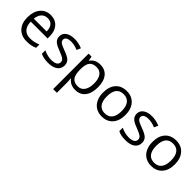

<svg xmlns="http://www.w3.org/2000/svg" viewBox="183 -1638 2971 2971"><g transform="rotate(45 1668.0 -152.5)"><path d="M312 9.8Q193.4 9.8 124.8 -62.5Q56.2 -134.8 56.2 -263.2Q56.2 -392.6 119.9 -468.8Q183.6 -544.9 291 -544.9Q391.6 -544.9 450.2 -478.8Q508.8 -412.6 508.8 -304.2V-252.9H140.1Q142.6 -158.7 187.7 -109.9Q232.9 -61 314.9 -61Q401.4 -61 485.8 -97.2V-24.9Q442.9 -6.3 404.5 1.7Q366.2 9.8 312 9.8ZM290 -477.1Q225.6 -477.1 187.3 -435.1Q148.9 -393.1 142.1 -318.8H421.9Q421.9 -395.5 387.7 -436.3Q353.5 -477.1 290 -477.1Z M992.2 -146Q992.2 -71.3 936.5 -30.8Q880.9 9.8 780.3 9.8Q673.8 9.8 614.3 -23.9V-99.1Q652.8 -79.6 697 -68.4Q741.2 -57.1 782.2 -57.1Q845.7 -57.1 879.9 -77.4Q914.1 -97.7 914.1 -139.2Q914.1 -170.4 887 -192.6Q859.9 -214.8 781.2 -245.1Q706.5 -272.9 675 -293.7Q643.6 -314.5 628.2 -340.8Q612.8 -367.2 612.8 -403.8Q612.8 -469.2 666 -507.1Q719.2 -544.9 812 -544.9Q898.4 -544.9 981 -509.8L952.1 -443.8Q871.6 -477.1 806.2 -477.1Q748.5 -477.1 719.2 -459Q689.9 -440.9 689.9 -409.2Q689.9 -387.7 700.9 -372.6Q711.9 -357.4 736.3 -343.8Q760.7 -330.1 830.1 -304.2Q925.3 -269.5 958.7 -234.4Q992.2 -199.2 992.2 -146Z M1373 9.8Q1320.8 9.8 1277.6 -9.5Q1234.4 -28.8 1205.1 -68.8H1199.2Q1205.1 -22 1205.1 20V240.2H1124V-535.2H1189.9L1201.2 -461.9H1205.1Q1236.3 -505.9 1277.8 -525.4Q1319.3 -544.9 1373 -544.9Q1479.5 -544.9 1537.4 -472.2Q1595.2 -399.4 1595.2 -268.1Q1595.2 -136.2 1536.4 -63.2Q1477.5 9.8 1373 9.8ZM1361.3 -476.1Q1279.3 -476.1 1242.7 -430.7Q1206.1 -385.3 1205.1 -286.1V-268.1Q1205.1 -155.3 1242.7 -106.7Q1280.3 -58.1 1363.3 -58.1Q1432.6 -58.1 1471.9 -114.3Q1511.2 -170.4 1511.2 -269Q1511.2 -369.1 1471.9 -422.6Q1432.6 -476.1 1361.3 -476.1Z M2198.7 -268.1Q2198.7 -137.2 2132.8 -63.7Q2066.9 9.8 1950.7 9.8Q1878.9 9.8 1823.2 -23.9Q1767.6 -57.6 1737.3 -120.6Q1707 -183.6 1707 -268.1Q1707 -398.9 1772.5 -471.9Q1837.9 -544.9 1954.1 -544.9Q2066.4 -544.9 2132.6 -470.2Q2198.7 -395.5 2198.7 -268.1ZM1791 -268.1Q1791 -165.5 1832 -111.8Q1873 -58.1 1952.6 -58.1Q2032.2 -58.1 2073.5 -111.6Q2114.7 -165 2114.7 -268.1Q2114.7 -370.1 2073.5 -423.1Q2032.2 -476.1 1951.7 -476.1Q1872.1 -476.1 1831.5 -423.8Q1791 -371.6 1791 -268.1Z M2686 -146Q2686 -71.3 2630.4 -30.8Q2574.7 9.8 2474.1 9.8Q2367.7 9.8 2308.1 -23.9V-99.1Q2346.7 -79.6 2390.9 -68.4Q2435.1 -57.1 2476.1 -57.1Q2539.6 -57.1 2573.7 -77.4Q2607.9 -97.7 2607.9 -139.2Q2607.9 -170.4 2580.8 -192.6Q2553.7 -214.8 2475.1 -245.1Q2400.4 -272.9 2368.9 -293.7Q2337.4 -314.5 2322 -340.8Q2306.6 -367.2 2306.6 -403.8Q2306.6 -469.2 2359.9 -507.1Q2413.1 -544.9 2505.9 -544.9Q2592.3 -544.9 2674.8 -509.8L2646 -443.8Q2565.4 -477.1 2500 -477.1Q2442.4 -477.1 2413.1 -459Q2383.8 -440.9 2383.8 -409.2Q2383.8 -387.7 2394.8 -372.6Q2405.8 -357.4 2430.2 -343.8Q2454.6 -330.1 2523.9 -304.2Q2619.1 -269.5 2652.6 -234.4Q2686 -199.2 2686 -146Z M3279.8 -268.1Q3279.8 -137.2 3213.9 -63.7Q3147.9 9.8 3031.7 9.8Q2960 9.8 2904.3 -23.9Q2848.6 -57.6 2818.4 -120.6Q2788.1 -183.6 2788.1 -268.1Q2788.1 -398.9 2853.5 -471.9Q2918.9 -544.9 3035.2 -544.9Q3147.5 -544.9 3213.6 -470.2Q3279.8 -395.5 3279.8 -268.1ZM2872.1 -268.1Q2872.1 -165.5 2913.1 -111.8Q2954.1 -58.1 3033.7 -58.1Q3113.3 -58.1 3154.5 -111.6Q3195.8 -165 3195.8 -268.1Q3195.8 -370.1 3154.5 -423.1Q3113.3 -476.1 3032.7 -476.1Q2953.1 -476.1 2912.6 -423.8Q2872.1 -371.6 2872.1 -268.1Z"/></g></svg>

Font: WebKoruri
Style: Regular
Weight: 400
Foundry: lindwurm / mohemohe
Version: Version 1.00